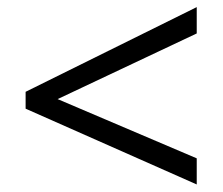

<svg xmlns="http://www.w3.org/2000/svg" viewBox="-20 -625 612 527"><path d="M520 -118.7 50.3 -326.7V-373L520 -605.5V-533.2L138.2 -353L520 -190.4Z"/></svg>

Font: Open Sans
Style: Regular
Weight: 400
Designer: Monotype Design Team
Foundry: Monotype Imaging Inc.
Version: Version 3.000; ttfautohint (v1.8.4)